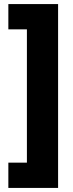

<svg xmlns="http://www.w3.org/2000/svg" viewBox="-20 -754 356 942"><path d="M21 44H112V-610H21V-734H265V168H21Z"/></svg>

Font: Noto Sans Ethiopic SemiCondensed Black
Style: Regular
Weight: 900
Width: 4
Designer: Monotype Design Team
Foundry: Monotype Imaging Inc.
Version: Version 2.102; ttfautohint (v1.8.4.7-5d5b)